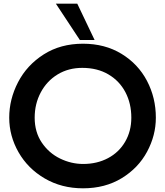

<svg xmlns="http://www.w3.org/2000/svg" viewBox="-20 -1005 895 1041"><path d="M30 -367Q30 -467 78 -559.5Q126 -652 217 -710Q308 -768 430 -768Q549 -768 639 -713Q729 -658 777 -566.5Q825 -475 825 -367Q825 -271 777.5 -182.5Q730 -94 640 -39Q550 16 430 16Q314 16 222.5 -37.5Q131 -91 80.5 -179.5Q30 -268 30 -367ZM692 -367Q692 -444 660 -505Q628 -566 568 -601.5Q508 -637 426 -637Q351 -637 292.5 -601.5Q234 -566 201 -504Q168 -442 168 -367Q168 -289 206.5 -232Q245 -175 305.5 -145.5Q366 -116 431 -116Q506 -116 565.5 -147.5Q625 -179 658.5 -236.5Q692 -294 692 -367ZM413 -788 283 -985H399L493 -788Z"/></svg>

Font: Aoboshi One
Style: Regular
Weight: 400
Designer: IKIMOJI
Foundry: Natsumi Matsuba
Version: Version 1.000; ttfautohint (v1.8.3)